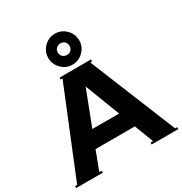

<svg xmlns="http://www.w3.org/2000/svg" viewBox="-217 -1133 1228 1293"><g transform="rotate(-30 397.0 -486.0)"><path d="M310.3 -767.3Q274.9 -802.7 274.9 -852.1Q274.9 -901.4 310.3 -936.8Q345.7 -972.2 395 -972.2Q444.3 -972.2 479.7 -936.8Q515.1 -901.4 515.1 -852.1Q515.1 -802.7 479.7 -767.3Q444.3 -731.9 395 -731.9Q345.7 -731.9 310.3 -767.3ZM362.1 -884.5Q349.1 -872.1 349.1 -852.1Q349.1 -832 362.1 -819.6Q375 -807.1 395 -807.1Q415 -807.1 427.5 -819.6Q439.9 -832 439.9 -852.1Q439.9 -872.1 427.5 -884.5Q415 -897 395 -897Q375 -897 362.1 -884.5ZM0 0V-15.1H16.1L289.1 -685.1H274.9V-700.2H519V-685.1H504.9L777.8 -15.1H793.9V0H586.9V-15.1H606L549.8 -162.1H244.1L188 -15.1H207V0ZM397 -561 293 -290H501Z"/></g></svg>

Font: Copperplate CC
Style: Bold
Weight: 700
Designer: indestructible type*
Foundry: Cowboy Collective
Version: Version 1.000